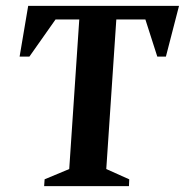

<svg xmlns="http://www.w3.org/2000/svg" viewBox="-20 -632 628 652"><path d="M129.9 0 131.5 -23.1 215.1 -58 249.2 -565.9H168.6L79.9 -439.9H46.6L75.7 -612H587.9L543.4 -439.9H514.1L473.7 -565.9H375L340.9 -58L418.9 -23L417.9 0Z"/></svg>

Font: Ancizar Serif Light
Style: Italic
Weight: 300
Italic angle: -4°
Designer: Cesar Puertas, Viviana Monsalve, Julian Moncada, Julian Prieto, Jose Castro, Felipe Aragon, Mariel Hernandez, Sara Alarc
Version: Version 8.100